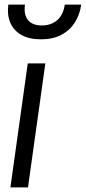

<svg xmlns="http://www.w3.org/2000/svg" viewBox="-20 -810 371 830"><path d="M25 0 100 -536H176L101 0ZM157 -640Q106 -640 72.5 -659Q39 -678 24.5 -712Q10 -746 16 -790H88Q82 -747 101 -723.5Q120 -700 161 -700Q202 -700 228 -723.5Q254 -747 260 -790H331Q325 -746 303 -712Q281 -678 244.5 -659Q208 -640 157 -640Z"/></svg>

Font: Plus Jakarta Sans
Style: Italic
Weight: 400
Italic angle: -8°
Designer: Gumpita Rahayu
Foundry: Tokotype
Version: Version 2.006